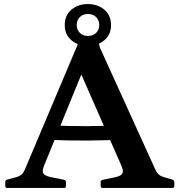

<svg xmlns="http://www.w3.org/2000/svg" viewBox="-20 -926 885 946"><path d="M15 0Q6 0 6 -10V-29Q6 -39 15 -41L64 -54Q78 -59 86.5 -66.5Q95 -74 101 -87L373 -731Q376 -740 386 -741L447 -755Q457 -757 459 -747L472 -692L747 -87Q754 -73 763 -65.5Q772 -58 785 -54L830 -41Q839 -37 839 -28V-9Q839 0 829 0H485Q476 0 476 -10V-29Q476 -37 485 -40L549 -53Q578 -60 583.5 -72.5Q589 -85 578 -110L348 -633L431 -682L198 -112Q186 -83 193.5 -71.5Q201 -60 227 -54L296 -40Q305 -38 305 -28V-9Q305 0 295 0ZM221 -309Q315 -304 410.5 -304.5Q506 -305 599 -310V-239Q506 -234 410.5 -233.5Q315 -233 221 -237ZM413 -700Q364 -700 331.5 -728Q299 -756 299 -803Q299 -850 331.5 -878Q364 -906 413 -906Q462 -906 494.5 -878Q527 -850 527 -803Q527 -756 494.5 -728Q462 -700 413 -700ZM413 -749Q439 -749 454 -764.5Q469 -780 469 -803Q469 -826 454 -841.5Q439 -857 413 -857Q388 -857 373 -841.5Q358 -826 358 -803Q358 -780 373 -764.5Q388 -749 413 -749Z"/></svg>

Font: Hahmlet SemiBold
Style: Regular
Weight: 600
Version: Version 1.002